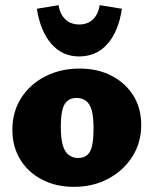

<svg xmlns="http://www.w3.org/2000/svg" viewBox="-20 -709 595 745"><path d="M266 16Q197 16 142.5 -12.5Q88 -41 58 -91Q28 -141 28 -205Q28 -275 62 -328.5Q96 -382 155.5 -412.5Q215 -443 289 -443Q359 -443 413 -415Q467 -387 497.5 -338Q528 -289 528 -224Q528 -156 494 -102Q460 -48 401 -16Q342 16 266 16ZM283 -96Q306 -96 319.5 -108.5Q333 -121 338 -146.5Q343 -172 343 -211Q343 -255 336 -280.5Q329 -306 314 -317.5Q299 -329 277 -329Q255 -329 241 -317Q227 -305 221.5 -280Q216 -255 216 -216Q216 -172 223.5 -146Q231 -120 246.5 -108Q262 -96 283 -96ZM287 -490Q222 -490 179.5 -538.5Q137 -587 123 -675L207 -689Q213 -653 234 -633.5Q255 -614 287 -614Q320 -614 340.5 -633.5Q361 -653 367 -689L453 -675Q440 -587 397 -538.5Q354 -490 287 -490Z"/></svg>

Font: Ysabeau Office Black
Style: Regular
Weight: 900
Designer: Christian Thalmann (Catharsis Fonts)
Version: Version 2.001;gftools[0.9.30]; featfreeze: tnum,lnum,ss02